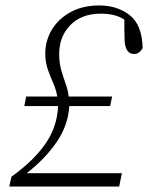

<svg xmlns="http://www.w3.org/2000/svg" viewBox="-20 -684 550 704"><path d="M14 0 22 -36Q104 -95 147 -157.5Q190 -220 193 -295H69L76 -330H190Q186 -355 175 -379.5Q164 -404 155 -430.5Q146 -457 146 -487Q146 -535 170 -575Q194 -615 238.5 -639.5Q283 -664 344 -664Q410 -664 455.5 -628.5Q501 -593 503 -508Q491 -486 472 -486Q440 -486 437 -534Q436 -559 436 -577.5Q436 -596 436 -612Q416 -625 394 -629.5Q372 -634 350 -634Q279 -634 238 -592Q197 -550 197 -486Q197 -454 204.5 -427.5Q212 -401 220.5 -377.5Q229 -354 232 -330H391L384 -295H234Q230 -225 188 -163.5Q146 -102 78 -49H427L417 0Z"/></svg>

Font: Source Serif Pro Light
Style: Italic
Weight: 300
Italic angle: -12°
Designer: Frank Grießhammer
Foundry: Adobe Systems Incorporated
Version: Version 3.001;hotconv 1.0.111;makeotfexe 2.5.65597